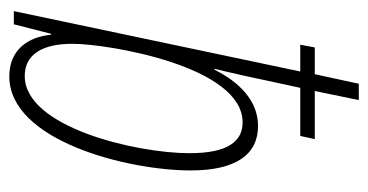

<svg xmlns="http://www.w3.org/2000/svg" viewBox="-214 -586 810 423"><g transform="rotate(90 191.5 -375.0)"><path d="M149 10C290 10 356 -249 356 -390C356 -489 321 -538 258 -538C202 -538 161 -496 134 -442H132C142 -482 148 -510 174 -631H280L287 -663H181L201 -760H165L144 -663H85L79 -631H138L5 0H34L55 -82H57C62 -30 91 10 149 10ZM148 -24C101 -24 77 -62 77 -129C77 -207 126 -504 250 -504C291 -504 318 -473 318 -387C318 -270 261 -24 148 -24Z"/></g></svg>

Font: Noto Sans ExtraCondensed ExtraLight
Style: Italic
Weight: 200
Width: 2
Italic angle: -12°
Designer: Monotype Design Team
Foundry: Monotype Imaging Inc.
Version: Version 2.013